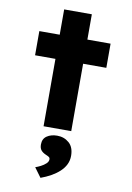

<svg xmlns="http://www.w3.org/2000/svg" viewBox="-103 -740 751 1096"><g transform="rotate(10 272.0 -192.0)"><path d="M177.6 0V-677.3H338V0ZM59.5 -390.6V-530.7H472.5V-390.6ZM211.3 293.1 171.2 238.5Q185.2 233.9 202 225.3Q218.8 216.7 231.2 205.2Q243.6 193.6 243.6 180.7Q243.6 171.6 237.4 167.2Q231.1 162.9 219 158Q199.4 149.5 190.1 137.5Q180.8 125.5 180.8 104.5Q180.8 71.7 204.8 55.6Q228.7 39.4 264.2 39.4Q304.4 39.4 333 64.3Q361.7 89.2 361.7 139.4Q361.7 166.5 350.4 189.6Q339.1 212.6 318.5 231.6Q298 250.6 270.5 266.1Q243.1 281.5 211.3 293.1Z"/></g></svg>

Font: Lexend Exa
Style: Regular
Weight: 400
Designer: Bonnie Shaver-Troup, Thomas Jockin
Foundry: Lexend
Version: Version 1.007